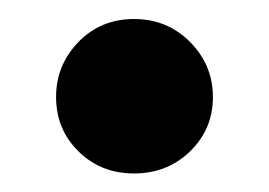

<svg xmlns="http://www.w3.org/2000/svg" viewBox="-20 -170 283 202"><path d="M121 12.5Q86 12.5 62.5 -10.8Q39 -34 39 -68Q39 -101.5 62.5 -125.8Q86 -150 121 -150Q156 -150 180 -125.8Q204 -101.5 204 -68Q204 -34 180 -10.8Q156 12.5 121 12.5Z"/></svg>

Font: Undotted
Style: Bold
Weight: 700
Designer: Delve Withrington, Dave Bailey, Thomas Jockin
Foundry: Delve Fonts LLC
Version: Version 4.000